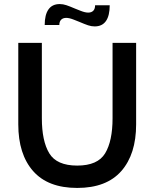

<svg xmlns="http://www.w3.org/2000/svg" viewBox="-20 -911 760 945"><path d="M70 -299V-700H186V-329Q186 -217 222.5 -156.5Q259 -96 360 -96Q461 -96 497.5 -156.5Q534 -217 534 -329V-700H650V-299Q650 -152 577 -69Q504 14 360 14Q216 14 143 -69Q70 -152 70 -299ZM369 -804Q364 -806 342.5 -814.5Q321 -823 306 -823Q290 -823 281 -814Q272 -805 272 -788H200Q200 -838 218.5 -864.5Q237 -891 274 -891Q290 -891 306.5 -885.5Q323 -880 351 -868Q356 -866 377.5 -857.5Q399 -849 414 -849Q430 -849 439 -858Q448 -867 448 -885H520Q520 -834 501.5 -807.5Q483 -781 446 -781Q430 -781 413.5 -786.5Q397 -792 369 -804Z"/></svg>

Font: Cabin SemiBold
Style: Regular
Weight: 600
Designer: Pablo Impallari
Foundry: Pablo Impallari. http://www.impallari.com Igino Marini. http://www.ikern.com
Version: Version 2.200